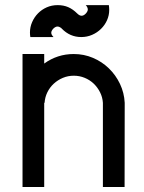

<svg xmlns="http://www.w3.org/2000/svg" viewBox="-20 -735 568 757"><path d="M68.8 2.4V-522H154.3V-484.4Q206.1 -522 271 -522Q311 -522 346.7 -506.8Q382.3 -491.7 409.4 -465.3Q436.5 -439 453.1 -404.1Q469.7 -369.1 471.7 -329.6L471.2 2.4H385.7V-329.6Q384.3 -351.6 374.5 -371.1Q364.7 -390.6 349.4 -405.3Q334 -419.9 313.7 -428.2Q293.5 -436.5 271 -436.5Q248 -436.5 227.8 -428Q207.5 -419.4 191.9 -405Q176.3 -390.6 166.7 -371.1Q157.2 -351.6 155.8 -329.6H154.3V2.4ZM221.7 -624.5Q213.4 -630.4 206.5 -630.4Q202.1 -630.4 197.8 -627.9Q193.4 -625.5 189.9 -621.8Q186.5 -618.2 184.3 -614Q182.1 -609.9 182.1 -606Q182.1 -598.1 190.4 -589.8V-588.9H99.6Q98.1 -598.1 98.1 -606.9Q98.1 -628.4 106.7 -647.9Q115.2 -667.5 129.9 -682.4Q144.5 -697.3 164.3 -706.1Q184.1 -714.8 207 -714.8H207.5Q230.5 -714.8 249 -706.8Q267.6 -698.7 284.7 -681.6Q293.5 -672.9 301.8 -672.9Q305.7 -672.9 309.8 -675Q314 -677.2 317.6 -680.9Q321.3 -684.6 323.7 -689Q326.2 -693.4 326.2 -697.3Q326.2 -706.1 318.4 -714.4L317.9 -714.8H409.2Q410.6 -704.6 410.6 -695.8Q410.6 -674.8 402.1 -655.5Q393.6 -636.2 378.4 -621.3Q363.3 -606.4 343.3 -597.7Q323.2 -588.9 300.3 -588.9Q255.9 -588.9 223.6 -622.1Q223.1 -622.6 222.4 -623Q221.7 -623.5 221.7 -624.5ZM193.8 -588.9 193.4 -589.4Z"/></svg>

Font: Proletarsk
Style: Regular
Weight: 400
Designer: Peter Wiegel, original typeface by Carl Albert Fahrenwaldt 1901
Foundry: Peter Wiegel
Version: Version 1.000 2010 initial release